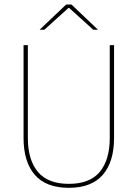

<svg xmlns="http://www.w3.org/2000/svg" viewBox="-20 -844 625 872"><path d="M292.5 9Q189 9 138 -50Q87 -109 87 -217.5V-639H106.5V-217.5Q106.5 -118 152 -63.5Q197.5 -9 292.5 -9Q388 -9 433.2 -63.5Q478.5 -118 478.5 -217.5V-639H498V-217.5Q498 -109 446.8 -50Q395.5 9 292.5 9ZM280.5 -823.5H304.5L424.5 -709.5V-709H403.5L294 -808H291L181.5 -709H160.5V-709.5Z"/></svg>

Font: Anek Telugu Thin
Style: Regular
Weight: 250
Version: Version 1.003